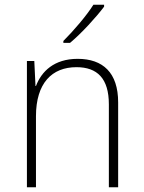

<svg xmlns="http://www.w3.org/2000/svg" viewBox="-20 -786 603 806"><path d="M246 -614V-606H274C323 -647 384 -714 417 -758V-766H372C344 -721 289 -657 246 -614ZM93 0H131V-298C131 -437 198 -504 301 -504C388 -504 437 -457 437 -348V0H476V-356C476 -481 412 -539 306 -539C207 -539 154 -486 131 -425H129L124 -530H93Z"/></svg>

Font: Noto Sans Mono SemiCondensed ExtraLight
Style: Regular
Weight: 200
Width: 4
Designer: Monotype Design Team
Foundry: Monotype Imaging Inc.
Version: Version 2.014